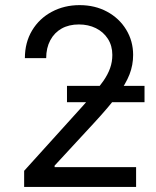

<svg xmlns="http://www.w3.org/2000/svg" viewBox="-20 -737 616 757"><path d="M75.2 -63.5 305.7 -318.4 340.8 -358.4Q370.1 -392.6 387.7 -418Q405.3 -443.4 414.1 -468.3Q422.9 -493.2 422.9 -520.5Q422.9 -556.6 405.3 -584Q387.7 -611.3 357.9 -626Q328.1 -640.6 291 -640.6Q252 -640.6 223.1 -624.5Q194.3 -608.4 178.2 -578.1Q162.1 -547.9 162.1 -507.8H78.1Q78.1 -569.3 106.4 -616.7Q134.8 -664.1 184.1 -690.4Q233.4 -716.8 293.9 -716.8Q354.5 -716.8 402.3 -690.9Q450.2 -665 477.5 -620.1Q504.9 -575.2 504.9 -520.5Q504.9 -480.5 490.7 -443.8Q476.6 -407.2 443.8 -362.3Q411.1 -317.4 349.6 -251L195.3 -84V-78.1H516.6V0H75.2ZM244.1 -398.4H549.8V-334H244.1Z"/></svg>

Font: Pretendard GOV Variable
Style: Regular
Weight: 400
Designer: Base glyphs from Inter by Rasmus Andersson; Hangul glyphs from Noto Sans CJK(Source Han Sans) by Jang Soo-young and Kang
Foundry: Kil Hyung-jin
Version: Version 1.307;Glyphs 3.2 (3192)